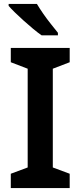

<svg xmlns="http://www.w3.org/2000/svg" viewBox="-20 -958 410 978"><path d="M335 0H35V-73L121 -105V-608L35 -641V-714H335V-641L249 -608V-105L335 -73ZM168 -938Q181 -916 200 -888.5Q219 -861 239.5 -835.5Q260 -810 275 -791V-778H192Q173 -791 149.5 -810.5Q126 -830 101.5 -852Q77 -874 56.5 -894Q36 -914 24 -928V-938Z"/></svg>

Font: Noto Sans Tangsa SemiBold
Style: Regular
Weight: 600
Version: Version 1.504